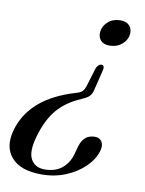

<svg xmlns="http://www.w3.org/2000/svg" viewBox="-103 -623 650 861"><g transform="rotate(10 222.0 -193.0)"><path d="M314 -238.5Q311 -223 303 -212Q295 -201 277 -192.5L248 -179Q185 -148.5 149.8 -102Q114.5 -55.5 94.5 16.5Q74.5 86 93.2 119.8Q112 153.5 156 153.5Q203.5 153.5 233.8 129.2Q264 105 276 63.5L286.5 25Q303 -30 353.5 -30Q375.5 -30 385.2 -14Q395 2 388 27Q377 66.5 342.2 101Q307.5 135.5 256.5 156.8Q205.5 178 145.5 178Q50.5 178 8.8 130.5Q-33 83 -11.5 5Q8 -65.5 62.5 -117.2Q117 -169 210 -201L240 -210.5Q257 -215.5 264.5 -224Q272 -232.5 276.5 -246.5L303.5 -335Q313.5 -353.5 326 -353.5Q339.5 -353.5 337.5 -335ZM376.5 -564Q403 -564 416.8 -548.8Q430.5 -533.5 428 -511Q425.5 -483.5 402.5 -463.8Q379.5 -444 345.5 -444Q318 -444 305 -459.5Q292 -475 294.5 -498Q297 -524 319.2 -544Q341.5 -564 376.5 -564Z"/></g></svg>

Font: Fraunces 72pt S000
Style: Italic
Weight: 400
Italic angle: -16°
Version: Version 1.000; ttfautohint (v1.8.3)